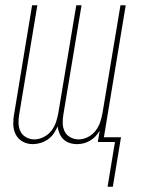

<svg xmlns="http://www.w3.org/2000/svg" viewBox="-20 -540 540 730"><path d="M389 170 417 0H352L359 -43Q352 -31 343 -21.5Q334 -12 322 -5Q310 2 297.5 5Q285 8 273 8Q258 8 244.5 3.5Q231 -1 221.5 -10Q212 -19 206.5 -32Q201 -45 199 -59Q193 -45 184 -32Q175 -19 162 -10Q149 -1 134 3.5Q119 8 104 8Q84 8 66.5 -1.5Q49 -11 40 -28.5Q31 -46 30.5 -67Q30 -88 34 -108L102 -520H122L53 -105Q50 -88 50.5 -71Q51 -54 58 -40Q65 -26 79.5 -18Q94 -10 111 -10Q128 -10 146 -19Q164 -28 175.5 -43Q187 -58 193 -76Q199 -94 202 -112L270 -520H290L221 -105Q218 -88 218.5 -71Q219 -54 226 -40Q233 -26 247.5 -18Q262 -10 279 -10Q297 -10 314.5 -19Q332 -28 343.5 -43Q355 -58 361 -76Q367 -94 370 -112L438 -520H458L375 -18H440L409 170Z"/></svg>

Font: Iosevka SS18 Thin
Style: Italic
Weight: 100
Italic angle: -9°
Monospace: yes
Designer: Belleve Invis
Foundry: Belleve Invis
Version: Version 25.1.1; ttfautohint (v1.8.4)